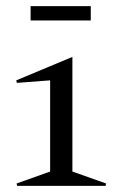

<svg xmlns="http://www.w3.org/2000/svg" viewBox="-20 -608 380 628"><path d="M216.8 -46.9 327.1 -7.8 325.2 0H36.1L34.2 -7.8L144 -46.9V-345.2L35.2 -336.9L33.2 -345.2L216.8 -421.9ZM80.1 -541V-587.9H276.9V-541Z"/></svg>

Font: Halibut Cnd
Style: Regular
Weight: 400
Width: 3
Designer: Matteo Maggi
Foundry: Collletttivo
Version: Version 3.080 | FøM Fix